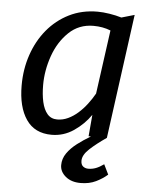

<svg xmlns="http://www.w3.org/2000/svg" viewBox="-55 -609 671 867"><g transform="rotate(5 281.0 -175.0)"><path d="M193.5 8Q116.5 8 78 -48.4Q39.4 -104.7 39.4 -202.7Q39.4 -276.1 61.5 -341.2Q83.5 -406.4 124.8 -456.5Q166.2 -506.6 223.8 -535.3Q281.4 -564 352.5 -564Q376.9 -564 406.7 -559.3Q436.4 -554.6 461.2 -547L520.1 -564L443.5 0H360.6L369.1 -97.8Q338.9 -54 293.3 -23Q247.6 8 193.5 8ZM212.6 -63.1Q237.9 -63.1 261.5 -74.2Q285.1 -85.2 306.3 -104Q327.5 -122.8 345.5 -146.4Q363.5 -170.1 377.5 -194.9L417.3 -484.4Q381.9 -498.6 339.4 -498.6Q273.6 -498.6 227.9 -454.8Q182 -410.8 158.9 -344.9Q135.9 -278.9 135.9 -213.1Q135.9 -170.2 143.4 -136.3Q151 -102.4 167.8 -82.7Q184.6 -63.1 212.6 -63.1ZM342.5 213.5Q300.5 213.5 274.5 191.8Q248.6 170.1 248.6 140.5Q248.6 111.3 265.9 86.4Q283.3 61.4 311.5 40Q339.7 18.5 371.4 0L416.5 -26.1L443.5 0Q398.9 30.6 368.5 58.6Q338.2 86.7 338.2 112.6Q338.2 130.6 348.1 138.4Q358 146.2 371.7 146.2Q389.6 146.2 406.2 139.9Q422.9 133.5 441.9 119.8L463.9 164.9Q442.1 184.3 412 198.9Q381.9 213.5 342.5 213.5Z"/></g></svg>

Font: Merriweather Sans Variable Regular
Style: Italic
Weight: 300
Italic angle: -8°
Designer: Eben Sorkin
Foundry: Eben Sorkin
Version: Version 2.001